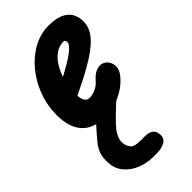

<svg xmlns="http://www.w3.org/2000/svg" viewBox="-256 -572 950 950"><g transform="rotate(-45 219.0 -97.0)"><path d="M177.5 9Q96.5 9 55.5 -36Q14.5 -81 14.5 -167.5Q14.5 -235.5 37.8 -297Q61 -358.5 101 -406.5Q141 -454.5 192.2 -482Q243.5 -509.5 299 -509.5Q368 -509.5 402.2 -481.8Q436.5 -454 436.5 -400.5Q436.5 -378 427.2 -356.5Q418 -335 399.2 -314.2Q380.5 -293.5 352.5 -272.8Q324.5 -252 287 -231Q264 -217.5 229.5 -199.8Q195 -182 155 -163Q155.5 -154.5 156.8 -147.8Q158 -141 160 -135.5Q164 -125.5 171.2 -119Q178.5 -112.5 188.5 -112.5Q211.5 -112.5 234.2 -123Q257 -133.5 274 -154.5Q296.5 -180.5 322.8 -188Q349 -195.5 370.5 -179.5Q381 -172 388 -157Q395 -142 392.8 -122.2Q390.5 -102.5 371.5 -79.5Q337 -38.5 285.5 -14.8Q234 9 177.5 9ZM170.5 -279.5Q184.5 -287 198 -294.8Q211.5 -302.5 225.5 -310.5Q253 -326.5 271 -340Q289 -353.5 298.2 -364.8Q307.5 -376 307.5 -385Q307.5 -391.5 304.8 -396.5Q302 -401.5 295.5 -401.5Q267.5 -401.5 243.5 -386.2Q219.5 -371 201 -343.5Q182.5 -316 170.5 -279.5ZM203.5 316.5Q162.5 316.5 123.5 301Q84.5 285.5 58.2 255.8Q32 226 28.5 183.5Q25.5 145 34.2 119Q43 93 62.5 69.5Q83 44.5 113.2 10.8Q143.5 -23 167.5 -46Q181 -59 197 -65.8Q213 -72.5 235 -72.5Q251.5 -72.5 268 -64.5Q284.5 -56.5 290.2 -43.5Q296 -30.5 279.5 -15.5Q254.5 7 222.8 37.8Q191 68.5 173 91Q162.5 104.5 153.8 123.8Q145 143 148.5 166Q151 184.5 163.5 199.8Q176 215 218 215H247.5Q277.5 215 293 226.5Q308.5 238 309 265.5Q309.5 291.5 287.5 304Q265.5 316.5 235 316.5Z"/></g></svg>

Font: Edu AU VIC WA NT Pre
Style: Bold
Weight: 700
Designer: Tina and Corey Anderson, Eben Sorkin, Mirko Velimirovic
Foundry: Google for Education
Version: Version 1.001